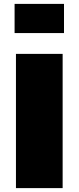

<svg xmlns="http://www.w3.org/2000/svg" viewBox="-20 -767 404 987"><path d="M309 -747V-597H55V-747ZM62 -490H302V200H62Z"/></svg>

Font: Syne ExtraBold
Style: Regular
Weight: 800
Designer: Lucas Descroix
Foundry: Bonjour Monde
Version: Version 2.200; ttfautohint (v1.8.4)